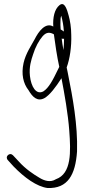

<svg xmlns="http://www.w3.org/2000/svg" viewBox="-20 -678 431 962"><path d="M14 112C14 117 16 121 19 124L47 155C103 213 165 257 218 264C320 268 358 197 366 81C370 -52 344 -191 321 -306L318 -321C317 -326 315 -333 314 -340C330 -383 339 -445 337 -503C337 -539 331 -576 324 -600C317 -625 305 -674 278 -652C253 -632 244 -590 247 -545C208 -568 173 -520 154 -482C137 -450 109 -411 98 -362C86 -307 96 -260 123 -226C143 -191 168 -168 202 -186C229 -201 259 -241 288 -286C303 -209 321 -106 327 -24C335 83 339 192 260 220C232 238 201 227 178 213C149 196 108 169 74 131L45 100C42 97 37 94 32 94C23 94 14 102 14 112ZM130 -297C125 -342 136 -377 146 -406C157 -442 175 -475 194 -497C212 -517 229 -518 250 -506C256 -460 266 -392 277 -343L269 -327C245 -277 224 -237 197 -220C161 -201 136 -244 130 -297ZM283 -573C283 -583 284 -592 287 -599C293 -576 298 -553 300 -520C295 -523 290 -528 284 -530C283 -545 282 -560 283 -573ZM289 -485C293 -483 297 -483 301 -484C301 -466 300 -447 298 -427C294 -448 291 -468 289 -485Z"/></svg>

Font: Stray Cat
Style: UltCn
Weight: 400
Version: Version 1.0